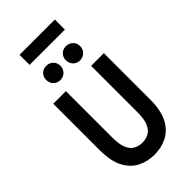

<svg xmlns="http://www.w3.org/2000/svg" viewBox="-326 -1171 1269 1269"><g transform="rotate(-45 308.0 -537.0)"><path d="M308 12Q245 12 191.2 -14.5Q137.5 -41 104.8 -102Q72 -163 72 -267V-700H190V-267Q190 -202.5 205.2 -166.5Q220.5 -130.5 247.2 -115.8Q274 -101 308 -101Q341.5 -101 368.2 -115.8Q395 -130.5 410.5 -166.5Q426 -202.5 426 -267V-700H545V-267Q545 -164.5 512.5 -103.2Q480 -42 426 -15Q372 12 308 12ZM216 -777Q187.5 -777 168.8 -796.2Q150 -815.5 150 -844Q150 -872 168.8 -891Q187.5 -910 216 -910Q244.5 -910 263.8 -891Q283 -872 283 -844Q283 -815.5 263.8 -796.2Q244.5 -777 216 -777ZM400 -777Q371.5 -777 352.8 -796.2Q334 -815.5 334 -844Q334 -872 352.8 -891Q371.5 -910 400 -910Q428.5 -910 447.8 -891Q467 -872 467 -844Q467 -815.5 447.8 -796.2Q428.5 -777 400 -777ZM143 -992V-1086H473V-992Z"/></g></svg>

Font: Overpass Mono Light
Style: Regular
Weight: 300
Monospace: yes
Designer: Delve Withrington, Dave Bailey
Foundry: Delve Fonts LLC
Version: Version 4.000